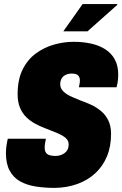

<svg xmlns="http://www.w3.org/2000/svg" viewBox="-20 -905 597 937"><path d="M248 12Q197 12 153.5 5Q110 -2 78 -20Q46 -38 27.5 -71.5Q9 -105 9 -157Q9 -172 11 -189.5Q13 -207 18 -228H204Q200 -209 199 -200.5Q198 -192 198 -185Q198 -168 205 -159Q212 -150 224 -147Q236 -144 251 -144Q262 -144 273 -147Q284 -150 294 -157Q304 -164 309.5 -174.5Q315 -185 315 -201Q315 -216 305 -227Q295 -238 278.5 -246.5Q262 -255 241 -263Q220 -271 198 -280Q174 -289 150.5 -302Q127 -315 108 -333.5Q89 -352 77.5 -379.5Q66 -407 66 -445Q66 -517 90.5 -566Q115 -615 155.5 -644.5Q196 -674 244 -687.5Q292 -701 340 -701Q386 -701 425.5 -692Q465 -683 494.5 -664Q524 -645 540.5 -614.5Q557 -584 557 -540Q557 -531 556 -518Q555 -505 549 -479H365Q368 -493 369 -500Q370 -507 370 -512Q370 -528 361 -537Q352 -546 330 -546Q312 -546 299 -539Q286 -532 280 -520.5Q274 -509 274 -494Q274 -479 282 -467.5Q290 -456 303.5 -447Q317 -438 335 -430.5Q353 -423 372 -415Q398 -406 424 -394Q450 -382 472.5 -363.5Q495 -345 508.5 -317.5Q522 -290 522 -252Q522 -190 502 -142Q482 -94 445.5 -60Q409 -26 358.5 -7.5Q308 11 248 12ZM289 -752 383 -885H552V-881L407 -752Z"/></svg>

Font: Archivo Condensed Black
Style: Italic
Weight: 900
Width: 3
Italic angle: -10°
Designer: Hector Gatti
Foundry: Omnibus-Type
Version: Version 2.001